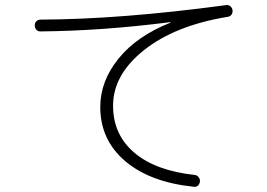

<svg xmlns="http://www.w3.org/2000/svg" viewBox="-20 -714 1040 747"><path d="M136.7 -591.8Q127 -591.8 121.1 -598.6Q115.2 -605.5 115.2 -615.2Q115.2 -625 121.6 -631.3Q127.9 -637.7 137.7 -637.7Q448.2 -638.7 861.3 -694.3Q870.1 -695.3 877 -689Q883.8 -682.6 884.8 -673.8Q885.7 -664.1 880.4 -656.7Q875 -649.4 865.2 -648.4Q662.1 -615.2 541 -519.5Q419.9 -423.8 419.9 -302.7Q419.9 -190.4 502.4 -120.1Q585 -49.8 738.3 -33.2Q747.1 -32.2 752.9 -24.4Q758.8 -16.6 757.8 -7.8Q756.8 2 750.5 7.8Q744.1 13.7 734.4 12.7Q563.5 -4.9 466.8 -87.4Q370.1 -169.9 370.1 -297.9Q370.1 -398.4 441.4 -486.3Q512.7 -574.2 643.6 -626V-627Q643.6 -627.9 642.6 -627.9Q376 -593.8 136.7 -591.8Z"/></svg>

Font: Rounded Mgen+ 2m light
Style: Regular
Weight: 200
Designer: [Source Han Sans]
Ryoko NISHIZUKA  (kana & ideographs); Paul D. Hunt (Latin, Greek & Cyrillic); Wenlong ZHANG  (bopomofo
Version: Version 1.059.20150602